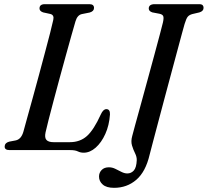

<svg xmlns="http://www.w3.org/2000/svg" viewBox="-20 -720 996 921"><path d="M317.5 0H26Q1 0 2.5 -18.5Q3 -34.5 24 -40.5L55.5 -46.5Q81.5 -52 92 -87.5Q98.5 -111 110.2 -153.8Q122 -196.5 136.8 -249.8Q151.5 -303 166.8 -359.8Q182 -416.5 196 -469Q210 -521.5 220.5 -562.2Q231 -603 235.5 -624.5Q241 -648 221.5 -653L187 -660.5Q169.5 -666.5 169.5 -679.5Q169.5 -700 195.5 -700H409Q431 -700 431 -682Q431 -666 410.5 -660L373 -652.5Q351 -648 342 -617.5Q334.5 -592 322.2 -548.5Q310 -505 295.2 -451.5Q280.5 -398 265.2 -342Q250 -286 236.5 -234.8Q223 -183.5 212.8 -144Q202.5 -104.5 198.5 -85Q193 -59.5 202.8 -48.8Q212.5 -38 237 -38H315Q364 -38 397 -67.5Q430 -97 463.5 -171Q475 -196.5 490 -196.5Q508.5 -196.5 507.5 -171Q504 -119 485.2 -77.5Q466.5 -36 439 -11.8Q411.5 12.5 381.5 12.5Q366 12.5 353.2 6.2Q340.5 0 317.5 0ZM865.5 -605Q862.5 -595 853.2 -560.8Q844 -526.5 830.5 -476.5Q817 -426.5 801.2 -367.5Q785.5 -308.5 769.2 -248.2Q753 -188 738.8 -133.8Q724.5 -79.5 713.5 -38.2Q702.5 3 697.5 23Q678.5 104 633.8 142.5Q589 181 527 181Q490.5 181 472.8 165.2Q455 149.5 455 127Q455 108.5 467.5 95.5Q480 82.5 502.5 82.5Q518.5 82.5 533.5 90Q548.5 97.5 563 104.8Q577.5 112 591 112Q609 112 621.8 98Q634.5 84 636 48.5Q636.5 32.5 628 15.5Q619.5 -1.5 613.2 -22Q607 -42.5 614.5 -68.5Q617 -79 628 -119Q639 -159 654.8 -216.2Q670.5 -273.5 687.8 -336.8Q705 -400 720.8 -458Q736.5 -516 747.5 -557.5Q758.5 -599 761.5 -612Q766.5 -634 763 -642.5Q759.5 -651 745 -654L711 -660.5Q693.5 -666 693.5 -679.5Q694 -700 722.5 -700H934.5Q947.5 -700 952 -695.2Q956.5 -690.5 956.5 -682.5Q956.5 -666.5 936.5 -660.5L902.5 -652.5Q888 -648.5 880.8 -640Q873.5 -631.5 865.5 -605Z"/></svg>

Font: Fraunces 72pt Soft
Style: Italic
Weight: 400
Italic angle: -16°
Version: Version 1.000;[b76b70a41]